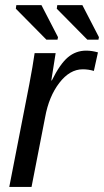

<svg xmlns="http://www.w3.org/2000/svg" viewBox="-20 -738 411 758"><path d="M350.6 -458Q329.1 -464.4 306.6 -464.4Q255.4 -464.4 214.1 -410.6Q172.9 -356.9 158.2 -275.4L104.5 0H16.6L95.7 -405.3L107.9 -472.7L116.7 -528.3H199.7L182.6 -420.4H184.6Q216.8 -485.4 248 -511.7Q279.3 -538.1 320.3 -538.1Q342.8 -538.1 366.7 -531.2ZM163.1 -581.5 42.5 -703.6 44.4 -717.8H143.6L209 -591.3L207 -581.5ZM324.7 -581.5 204.1 -703.6 206.1 -717.8H305.2L370.6 -591.3L368.7 -581.5Z"/></svg>

Font: Liberation Sans
Style: Italic
Weight: 400
Italic angle: -12°
Designer: Steve Matteson
Foundry: Ascender Corporation
Version: Version 2.1.5